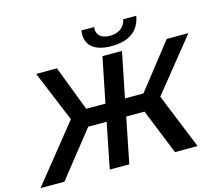

<svg xmlns="http://www.w3.org/2000/svg" viewBox="-159 -1048 1389 1206"><g transform="rotate(-15 535.5 -445.0)"><path d="M836 -360 982 0H835L716 -295H597L538 0H411L470 -295H350L116 0H-39L257 -369L120 -700H255L367 -407H492L551 -700H678L619 -407H739L969 -700H1110ZM463 -864Q463 -872 465 -890H548Q547 -886 547 -877Q547 -846 569 -828.5Q591 -811 630 -811Q672 -811 700.5 -831.5Q729 -852 737 -890H822Q809 -818 759 -782Q709 -746 624 -746Q546 -746 504.5 -776.5Q463 -807 463 -864Z"/></g></svg>

Font: Montserrat Alternates SemiBold
Style: Italic
Weight: 600
Italic angle: -11.3°
Designer: Julieta Ulanovsky
Foundry: Julieta Ulanovsky
Version: Version 7.200